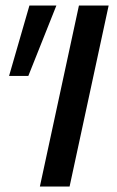

<svg xmlns="http://www.w3.org/2000/svg" viewBox="-20 -678 427 698"><path d="M125 0 267 -658H375L233 0ZM83 -402H13L87 -658H185Z"/></svg>

Font: Ysabeau Office SemiBold
Style: Italic
Weight: 600
Italic angle: -12°
Designer: Christian Thalmann (Catharsis Fonts)
Version: Version 2.001;gftools[0.9.30]; featfreeze: tnum,lnum,ss02